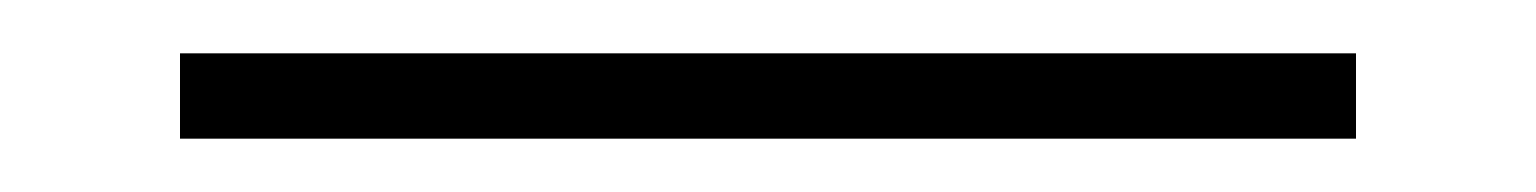

<svg xmlns="http://www.w3.org/2000/svg" viewBox="-20 -20 576 72"><path d="M47.5 32V0H488.5V32Z"/></svg>

Font: Encode Sans Condensed Thin Thin
Style: Regular
Weight: 250
Version: Version 3.002